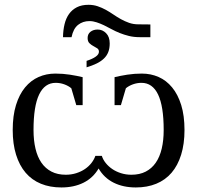

<svg xmlns="http://www.w3.org/2000/svg" viewBox="-20 -782 832 811"><path d="M396.5 -70.3Q373 -30.3 332.8 -10.3Q292.5 9.8 239.3 9.8Q190.9 9.8 152.8 -5.9Q114.7 -21.5 88.4 -52.2Q62 -83 47.9 -128.4Q33.7 -173.8 33.7 -232.9Q33.7 -293.5 47.6 -338.4Q61.5 -383.3 85.9 -412.8Q110.4 -442.4 143.1 -456.8Q175.8 -471.2 213.9 -471.2Q245.6 -471.2 275.1 -466.6Q304.7 -461.9 329.1 -456.1V-337.9H302.2L281.2 -409.2Q269 -419.4 251.5 -425.8Q233.9 -432.1 215.3 -432.1Q168.9 -432.1 145.3 -382.8Q121.6 -333.5 121.6 -232.9Q121.6 -189 129.9 -154.1Q138.2 -119.1 155 -94.7Q171.9 -70.3 197.5 -57.1Q223.1 -43.9 257.8 -43.9Q281.2 -43.9 302 -50.5Q322.8 -57.1 338.9 -68.1Q355 -79.1 366.2 -93.5Q377.4 -107.9 382.8 -123.5H410.2Q415 -107.9 426.5 -93.5Q438 -79.1 454.1 -68.1Q470.2 -57.1 491 -50.5Q511.7 -43.9 535.2 -43.9Q569.8 -43.9 595.5 -57.1Q621.1 -70.3 637.9 -94.7Q654.8 -119.1 663.1 -154.1Q671.4 -189 671.4 -232.9Q671.4 -333.5 647.7 -382.8Q624 -432.1 577.6 -432.1Q559.1 -432.1 541.5 -425.8Q523.9 -419.4 511.7 -409.2L490.7 -337.9H463.9V-456.1Q488.3 -461.9 517.8 -466.6Q547.4 -471.2 579.1 -471.2Q617.2 -471.2 649.9 -456.8Q682.6 -442.4 707 -412.8Q731.4 -383.3 745.4 -338.4Q759.3 -293.5 759.3 -232.9Q759.3 -173.8 745.1 -128.4Q731 -83 704.6 -52.2Q678.2 -21.5 640.1 -5.9Q602.1 9.8 553.7 9.8Q500.5 9.8 460.2 -10.3Q419.9 -30.3 396.5 -70.3ZM354 -761.7Q374.5 -761.7 392.6 -755.6Q410.6 -749.5 427 -740.5Q443.4 -731.4 459 -720.7Q474.6 -710 491 -700.9Q507.3 -691.9 525.4 -685.5Q543.5 -679.2 564.5 -679.2L615.2 -678.7V-625H569.8Q545.4 -625 524.7 -630.1Q503.9 -635.3 485.6 -642.6Q467.3 -649.9 450.9 -658.9Q434.6 -668 419.2 -675.3Q403.8 -682.6 388.4 -687.7Q373 -692.9 357.4 -692.9Q330.1 -692.9 309.8 -677Q289.6 -661.1 282.2 -625H246.1Q246.6 -654.8 252.7 -679.9Q258.8 -705.1 271.7 -723.1Q284.7 -741.2 304.9 -751.5Q325.2 -761.7 354 -761.7ZM345.7 -497.6V-524.9Q370.1 -532.7 384 -542.5Q397.9 -552.2 397.9 -563.5Q397.9 -573.2 390.4 -578.1Q382.8 -583 374 -587.6Q365.2 -592.3 357.7 -599.6Q350.1 -606.9 350.1 -621.6Q350.1 -638.2 362.1 -647.7Q374 -657.2 392.6 -657.2Q413.1 -657.2 428.2 -641.8Q443.4 -626.5 443.4 -598.6Q443.4 -577.6 437.3 -562Q431.2 -546.4 418.9 -534.7Q406.7 -522.9 388.4 -513.9Q370.1 -504.9 345.7 -497.6Z"/></svg>

Font: Times New Roman
Style: Regular
Weight: 400
Designer: Steve Matteson
Foundry: Ascender Corporation
Version: Version 2.00.3